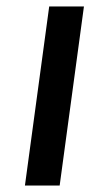

<svg xmlns="http://www.w3.org/2000/svg" viewBox="-20 -577 332 597"><path d="M57.5 0 133 -557H241L165.5 0Z"/></svg>

Font: Merriweather Sans Italic
Style: Regular
Weight: 400
Italic angle: -7.5°
Designer: Eben Sorkin
Foundry: Eben Sorkin
Version: Version 1.008; ttfautohint (v1.7.19-72a1) -l 8 -r 50 -G 200 